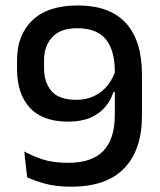

<svg xmlns="http://www.w3.org/2000/svg" viewBox="-20 -672 588 704"><path d="M265.5 -652Q382 -652 441.2 -587.8Q500.5 -523.5 500.5 -398.5V-247.5Q500.5 -122.5 435.5 -55Q370.5 12.5 241.5 12.5Q186 12.5 146.5 1.8Q107 -9 79.5 -22L69 -116.5Q101 -99 138.2 -87Q175.5 -75 230 -75Q317.5 -75 359.2 -119Q401 -163 401 -250.5V-408.5Q401 -488 367.8 -528.2Q334.5 -568.5 263.5 -568.5Q201.5 -568.5 171.5 -535.8Q141.5 -503 141.5 -451V-422Q141.5 -369.5 169 -337.8Q196.5 -306 260.5 -306Q296 -306 325 -319.8Q354 -333.5 374.8 -359.2Q395.5 -385 405.5 -420.5L412.5 -334.5H396Q386 -303.5 365 -279Q344 -254.5 310.8 -240.2Q277.5 -226 230 -226Q136 -226 89.2 -277Q42.5 -328 42.5 -419V-452.5Q42.5 -543.5 99 -597.8Q155.5 -652 265.5 -652Z"/></svg>

Font: Anek Tamil Medium
Style: Regular
Weight: 500
Designer: Aadarsh Rajan (Tamil), Yesha Goshar (Latin)
Foundry: Ek Type
Version: Version 1.003